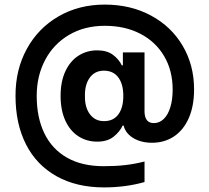

<svg xmlns="http://www.w3.org/2000/svg" viewBox="-20 -774 916 840"><path d="M245.1 -354.5Q245.1 -418 266.4 -462.9Q287.6 -507.8 324 -530.8Q360.4 -553.7 405.3 -553.7Q447.8 -553.7 474.1 -534.2Q500.5 -514.6 512.7 -488.3H517.6V-544.9H612.3V-284.2Q613.8 -235.4 653.3 -235.4Q677.7 -235.4 696.5 -253.7Q715.3 -272 725.3 -305.2Q735.4 -338.4 735.4 -381.8Q735.4 -465.3 698 -528.6Q660.6 -591.8 593.5 -626.5Q526.4 -661.1 438.5 -661.1Q349.6 -661.1 282 -621.3Q214.4 -581.5 177.5 -511.7Q140.6 -441.9 140.6 -354.5Q140.6 -259.8 174.1 -190.7Q207.5 -121.6 273.2 -84.2Q338.9 -46.9 433.6 -46.9Q486.3 -46.9 528.1 -51.8Q569.8 -56.6 612.3 -67.4V22.5Q529.3 45.9 435.5 45.9Q314.5 45.9 227.1 -3.2Q139.6 -52.2 93.8 -142.3Q47.9 -232.4 47.9 -354.5Q47.4 -468.8 97.2 -559.8Q147 -650.9 236.1 -702.4Q325.2 -753.9 438.5 -753.9Q551.8 -753.9 640.9 -705.8Q730 -657.7 779.5 -573.2Q829.1 -488.8 829.1 -382.8Q829.1 -310.1 805.9 -257.3Q782.7 -204.6 741 -177Q699.2 -149.4 644.5 -149.4Q612.8 -149.4 586.4 -158.9Q560.1 -168.5 543 -185.5Q525.9 -202.6 521 -224.6H516.6Q503.9 -197.3 476.8 -175.8Q449.7 -154.3 405.3 -154.3Q359.4 -154.3 323 -177.7Q286.6 -201.2 265.9 -246.3Q245.1 -291.5 245.1 -354.5ZM519.5 -354.5Q519.5 -405.8 497.6 -435.3Q475.6 -464.8 434.6 -464.8Q395 -464.8 372.8 -434.3Q350.6 -403.8 351.6 -354.5Q350.6 -305.2 373 -274.7Q395.5 -244.1 434.6 -244.1Q475.6 -243.7 497.6 -273.2Q519.5 -302.7 519.5 -354.5Z"/></svg>

Font: Pretendard GOV SemiBold
Style: Regular
Weight: 600
Designer: Base glyphs from Inter by Rasmus Andersson; Hangeul glyphs from Noto Sans CJK(Source Han Sans) by Jang Soo-young and Kan
Foundry: Kil Hyung-jin
Version: Version 1.309